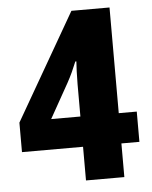

<svg xmlns="http://www.w3.org/2000/svg" viewBox="-49 -784 580 733"><g transform="rotate(-5 241.0 -418.0)"><path d="M467 -222H398V-93H251V-222H17V-335L252 -743H398V-338H467ZM251 -338V-462Q251 -487 252 -511Q253 -535 254 -549H250Q242 -529 233 -509.5Q224 -490 213 -470L139 -338Z"/></g></svg>

Font: Noto Sans Telugu UI ExtraCondensed ExtraBold
Style: Regular
Weight: 800
Width: 2
Designer: Jelle Bosma - Monotype Design Team
Foundry: Monotype Imaging Inc.
Version: Version 2.006; ttfautohint (v1.8.4.7-5d5b)